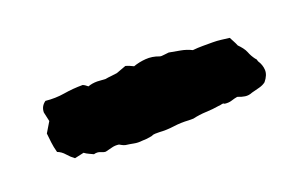

<svg xmlns="http://www.w3.org/2000/svg" viewBox="-35 -213 562 351"><g transform="rotate(-20 246.5 -37.5)"><path d="M447 -32Q453 -23 453.5 -13Q454 -3 445 8Q440 12 432.5 14Q425 16 417 18Q410 21 403 20Q396 19 389 16Q383 17 377 19Q371 21 363 20Q361 18 357.5 19Q354 20 351 20Q339 22 326 22.5Q313 23 300 26H291Q276 25 261.5 27Q247 29 233 28Q229 28 225 28Q221 28 217 30Q212 31 207.5 31.5Q203 32 198 32Q190 33 182.5 31.5Q175 30 167 29Q163 28 160.5 26.5Q158 25 156 24Q149 23 143 24.5Q137 26 129 28Q125 28 119.5 25.5Q114 23 107 25Q103 23 98.5 21Q94 19 90 16Q80 18 72 20Q65 15 59 8Q53 1 45 -2Q42 -13 41 -22Q40 -31 39 -40Q42 -45 45 -50Q48 -55 51 -60Q49 -68 47 -78Q47 -90 57 -97Q76 -95 94 -98Q112 -101 131 -101Q134 -100 140 -95Q148 -98 158 -98Q162 -98 166 -97.5Q170 -97 174 -97Q179 -98 185 -98.5Q191 -99 197 -100L216 -107Q220 -106 223.5 -104.5Q227 -103 231 -101Q242 -105 255 -106Q268 -107 281 -102Q284 -101 290 -102Q292 -102 294.5 -102.5Q297 -103 299 -103Q310 -101 321 -99Q332 -97 342 -92Q352 -93 361.5 -93Q371 -93 381 -93Q389 -93 397 -92Q405 -91 413 -90Q415 -86 417.5 -81.5Q420 -77 422 -72Q426 -68 429.5 -63.5Q433 -59 435 -54Q438 -46 444 -38Q446 -37 447 -32Z"/></g></svg>

Font: Daruma Drop One
Style: Regular
Weight: 400
Designer: Maniackers Design
Version: Version 1.000